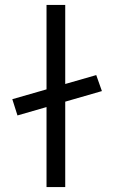

<svg xmlns="http://www.w3.org/2000/svg" viewBox="-20 -760 464 780"><path d="M51 -291 30 -357 371 -455 394 -390ZM169 0V-740H245V0Z"/></svg>

Font: Lexend Peta Light
Style: Regular
Weight: 300
Version: Version 1.007